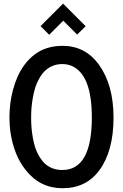

<svg xmlns="http://www.w3.org/2000/svg" viewBox="-20 -1000 662 1033"><path d="M198.2 -859.4 319.3 -980.5 440.9 -858.9 395 -814 320.3 -888.7 244.6 -813ZM220.7 -120.6Q258.3 -85.4 315.4 -85.4Q474.1 -85.4 474.1 -367.7Q474.1 -597.7 366.7 -645Q343.3 -655.3 314.7 -655.3Q286.1 -655.3 262 -645Q237.8 -634.8 220.9 -617.9Q204.1 -601.1 190.7 -577.1Q177.2 -553.2 169.4 -527.8Q161.6 -502.4 156.5 -473.4Q151.4 -444.3 149.4 -418.9Q147.5 -393.6 147.5 -366.9Q147.5 -340.3 149.4 -314.5Q151.4 -288.6 156.5 -259.8Q161.6 -231 169.4 -206.5Q177.2 -182.1 190.7 -159.4Q204.1 -136.7 220.7 -120.6ZM35.6 -293.5Q30.8 -330.6 30.8 -367.2Q30.8 -403.8 35.2 -440.9Q39.6 -478 49.8 -516.4Q60.1 -554.7 75.2 -588.9Q90.3 -623 113.5 -653.6Q136.7 -684.1 165.5 -706.1Q227.5 -753.4 316.4 -753.4Q438.5 -753.4 511.7 -652.8Q590.8 -543.5 590.8 -367.2Q590.8 -187.5 514.6 -84Q443.4 12.7 316.4 12.7Q195.8 12.7 118.7 -84.5Q53.2 -166.5 35.6 -293.5Z"/></svg>

Font: News Cycle
Style: Bold
Weight: 700
Version: Version 0.5.1